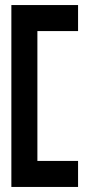

<svg xmlns="http://www.w3.org/2000/svg" viewBox="-20 -670 342 760"><path d="M25 70H289V-33H128V-547H289V-650H25Z"/></svg>

Font: Charger Sport
Style: BlkExt
Weight: 900
Designer: Jasper
Foundry: Cannot Into Space Fonts
Version: Version 1.1